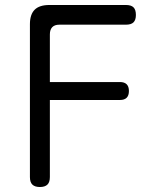

<svg xmlns="http://www.w3.org/2000/svg" viewBox="-20 -750 640 770"><path d="M180 -421H461Q479 -421 488 -412Q497 -403 497 -385Q497 -367 488 -358Q479 -349 461 -349H180V-40Q180 -19 170 -9.5Q160 0 140 0Q120 0 110 -9.5Q100 -19 100 -40V-653Q100 -692 119 -711Q138 -730 178 -730H485Q506 -730 515.5 -720.5Q525 -711 525 -690Q525 -670 515.5 -660.5Q506 -651 485 -651H218Q199 -651 189.5 -641Q180 -631 180 -612Z"/></svg>

Font: Maple Mono Normal NL Light
Style: Regular
Weight: 300
Monospace: yes
Designer: subframe7536
Version: Version 7.000